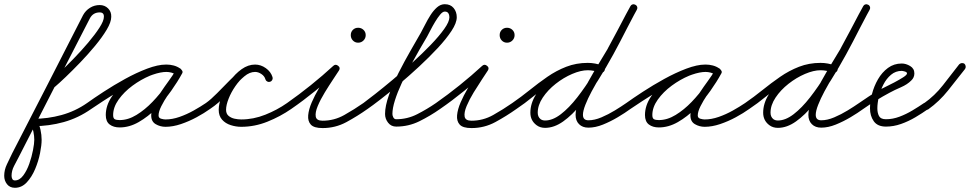

<svg xmlns="http://www.w3.org/2000/svg" viewBox="-145 -581 4612 913"><path d="M116 -168Q110 -164 102.5 -164.5Q95 -165 91 -171Q86 -176 87 -183.5Q88 -191 93 -195Q109 -208 139.5 -237Q170 -266 206 -303Q242 -340 274.5 -378.5Q307 -417 328 -449.5Q349 -482 349 -501Q350 -522 329 -522Q297 -522 282 -493Q197 -329 113 -164.5Q29 0 -55 164Q-66 185 -78 208Q-90 231 -90 255Q-90 263 -86.5 270Q-83 277 -74 277Q-52 277 -34.5 253.5Q-17 230 -5.5 197Q6 164 12 132.5Q18 101 18 84Q18 66 14 46Q10 26 0 11Q-6 3 -1 -7Q5 -16 14 -16Q82 -16 147.5 -34Q213 -52 269 -91Q275 -95 282 -94Q289 -93 293 -87Q297 -81 296 -74Q295 -67 289 -63Q228 -20 158 -0.5Q88 19 14 19Q9 19 10 13Q11 7 14 1Q17 -5 21.5 -9Q26 -13 28 -9Q42 10 47.5 35.5Q53 61 53 84Q53 109 45.5 147Q38 185 22 223Q6 261 -18 286.5Q-42 312 -74 312Q-98 312 -111.5 295Q-125 278 -125 255Q-125 227 -112 200Q-99 173 -87 148Q-2 -16 82 -180.5Q166 -345 250 -509Q262 -531 283 -544Q304 -557 329 -557Q353 -557 369 -541Q385 -525 384 -501Q384 -476 362.5 -440Q341 -404 307.5 -363.5Q274 -323 237 -284.5Q200 -246 167.5 -215Q135 -184 116 -168Q116 -168 116 -168Q116 -168 116 -168Z M265 -67Q261 -73 262 -80Q263 -87 269 -91Q301 -114 348.5 -145Q396 -176 449.5 -205.5Q503 -235 554.5 -254.5Q606 -274 647 -274Q664 -274 681 -269.5Q698 -265 712 -255Q719 -250 719.5 -243.5Q720 -237 717 -232Q713 -226 706.5 -224Q700 -222 693 -226Q671 -239 645 -239Q611 -239 568 -221Q525 -203 485 -173.5Q445 -144 419 -107.5Q393 -71 393 -34Q393 -18 401 -14Q409 -10 424 -10Q464 -10 504 -34.5Q544 -59 580 -96.5Q616 -134 644 -174.5Q672 -215 690 -246Q694 -254 701 -255Q708 -256 713 -253Q719 -250 722 -243.5Q725 -237 720 -230Q710 -211 691.5 -184.5Q673 -158 654 -130Q635 -102 622 -76Q609 -50 609 -32Q609 -20 621 -16.5Q633 -13 642 -13Q674 -13 708.5 -25Q743 -37 776 -55.5Q809 -74 834 -91Q840 -95 847 -94Q854 -93 858 -87Q862 -81 861 -74Q860 -67 854 -63Q826 -43 790 -23.5Q754 -4 715.5 9Q677 22 642 22Q617 22 595.5 9.5Q574 -3 574 -32Q574 -57 587 -85Q600 -113 619 -141.5Q638 -170 657.5 -196.5Q677 -223 690 -246Q694 -254 701 -255.5Q708 -257 713 -253Q719 -250 722 -243.5Q725 -237 720 -230Q700 -193 669 -149Q638 -105 598.5 -65.5Q559 -26 514.5 -0.5Q470 25 424 25Q395 25 376.5 11Q358 -3 358 -34Q358 -79 386.5 -121.5Q415 -164 459.5 -198.5Q504 -233 554 -253.5Q604 -274 645 -274Q681 -274 711 -256Q718 -252 718.5 -245Q719 -238 715 -232Q712 -227 705.5 -224.5Q699 -222 692 -227Q682 -234 670 -236.5Q658 -239 647 -239Q619 -239 581.5 -226Q544 -213 502.5 -192Q461 -171 420.5 -147Q380 -123 345.5 -100.5Q311 -78 289 -63Q283 -59 276 -60Q269 -61 265 -67Z M830 -67Q825 -73 826.5 -80Q828 -87 834 -91Q858 -108 887.5 -138Q917 -168 948 -199.5Q979 -231 1009.5 -252.5Q1040 -274 1068 -274Q1095 -274 1119 -257Q1143 -240 1151 -214Q1151 -214 1151 -214Q1151 -214 1151 -214Q1153 -207 1149.5 -200.5Q1146 -194 1139 -192Q1132 -190 1125.5 -193.5Q1119 -197 1117 -204Q1113 -219 1098 -229Q1083 -239 1068 -239Q1042 -239 1017 -218Q992 -197 970 -170.5Q948 -144 931 -128Q913 -110 894 -93.5Q875 -77 854 -63Q848 -58 841 -59.5Q834 -61 830 -67ZM1139 -192Q1132 -190 1125.5 -193.5Q1119 -197 1117 -204Q1113 -219 1098 -229Q1083 -239 1068 -239Q1042 -239 1018 -219.5Q994 -200 974 -171Q954 -142 942 -111.5Q930 -81 930 -59Q930 -40 942 -30Q954 -20 970.5 -16.5Q987 -13 1002 -13Q1060 -13 1116.5 -35.5Q1173 -58 1220 -91Q1220 -91 1220 -91Q1220 -91 1220 -91Q1226 -95 1233 -94Q1240 -93 1244 -87Q1248 -81 1247 -74Q1246 -67 1240 -63Q1188 -27 1127 -2.5Q1066 22 1002 22Q977 22 952 14Q927 6 911 -12Q895 -30 895 -59Q895 -88 909.5 -125Q924 -162 948.5 -196Q973 -230 1004 -252Q1035 -274 1068 -274Q1095 -274 1119 -257Q1143 -240 1151 -214Q1153 -207 1149.5 -200.5Q1146 -194 1139 -192Z M1240 -63Q1234 -58 1227 -59.5Q1220 -61 1216 -67Q1211 -73 1212.5 -80Q1214 -87 1220 -91Q1277 -131 1333 -176Q1389 -221 1440 -268Q1451 -278 1463 -268Q1475 -259 1467 -246Q1458 -232 1439 -203.5Q1420 -175 1399.5 -141.5Q1379 -108 1366 -77Q1353 -46 1356.5 -26.5Q1360 -7 1389 -7Q1444 -7 1492 -34Q1540 -61 1583 -91Q1583 -91 1583 -91Q1583 -91 1583 -91Q1589 -95 1596 -94Q1603 -93 1607 -87Q1611 -81 1610 -74Q1609 -67 1603 -63Q1555 -29 1502.5 -0.5Q1450 28 1389 28Q1348 28 1333 11.5Q1318 -5 1320.5 -33Q1323 -61 1337.5 -94.5Q1352 -128 1371.5 -161Q1391 -194 1409.5 -221.5Q1428 -249 1437 -264Q1441 -271 1448 -270Q1455 -269 1460 -265Q1465 -260 1467 -253.5Q1469 -247 1464 -242Q1411 -195 1354.5 -149Q1298 -103 1240 -63Q1240 -63 1240 -63Q1240 -63 1240 -63ZM1559 -414Q1559 -414 1558 -414Q1558 -414 1558 -414Q1558 -413 1558 -413Q1559 -413 1559 -414ZM1523 -414Q1523 -429 1533 -439Q1543 -449 1558 -449Q1573 -449 1583.5 -439Q1594 -429 1594 -414Q1594 -399 1583.5 -388.5Q1573 -378 1558 -378Q1543 -378 1533 -388.5Q1523 -399 1523 -414Z M1603 -63Q1597 -59 1590 -60Q1583 -61 1579 -67Q1575 -73 1576 -80Q1577 -87 1583 -91Q1602 -105 1639 -134Q1676 -163 1722 -201.5Q1768 -240 1815.5 -283Q1863 -326 1903 -367.5Q1943 -409 1967.5 -443.5Q1992 -478 1992 -499Q1992 -510 1987 -518Q1982 -526 1970 -526Q1960 -526 1948 -511.5Q1936 -497 1924 -477Q1912 -457 1902 -437.5Q1892 -418 1886 -407Q1871 -382 1850 -345.5Q1829 -309 1806.5 -267.5Q1784 -226 1764.5 -184Q1745 -142 1733 -104Q1721 -66 1721 -39Q1721 -31 1725.5 -22.5Q1730 -14 1739 -14Q1792 -14 1839 -38Q1886 -62 1928 -91Q1934 -95 1941 -94Q1948 -93 1952 -87Q1956 -81 1955 -74Q1954 -67 1948 -63Q1901 -30 1849.5 -4.5Q1798 21 1739 21Q1715 21 1700.5 2.5Q1686 -16 1686 -39Q1686 -77 1704.5 -129Q1723 -181 1751 -236Q1779 -291 1807.5 -340.5Q1836 -390 1856 -425Q1865 -441 1876.5 -464Q1888 -487 1902 -509Q1916 -531 1933 -546Q1950 -561 1970 -561Q1997 -561 2012 -543Q2027 -525 2027 -499Q2027 -472 2002 -434Q1977 -396 1936.5 -352.5Q1896 -309 1848 -264.5Q1800 -220 1752 -179.5Q1704 -139 1664.5 -108.5Q1625 -78 1603 -63Q1603 -63 1603 -63Q1603 -63 1603 -63Z M1948 -63Q1942 -58 1935 -59.5Q1928 -61 1924 -67Q1919 -73 1920.5 -80Q1922 -87 1928 -91Q1985 -131 2041 -176Q2097 -221 2148 -268Q2159 -278 2171 -268Q2183 -259 2175 -246Q2166 -232 2147 -203.5Q2128 -175 2107.5 -141.5Q2087 -108 2074 -77Q2061 -46 2064.5 -26.5Q2068 -7 2097 -7Q2152 -7 2200 -34Q2248 -61 2291 -91Q2291 -91 2291 -91Q2291 -91 2291 -91Q2297 -95 2304 -94Q2311 -93 2315 -87Q2319 -81 2318 -74Q2317 -67 2311 -63Q2263 -29 2210.5 -0.5Q2158 28 2097 28Q2056 28 2041 11.5Q2026 -5 2028.5 -33Q2031 -61 2045.5 -94.5Q2060 -128 2079.5 -161Q2099 -194 2117.5 -221.5Q2136 -249 2145 -264Q2149 -271 2156 -270Q2163 -269 2168 -265Q2173 -260 2175 -253.5Q2177 -247 2172 -242Q2119 -195 2062.5 -149Q2006 -103 1948 -63Q1948 -63 1948 -63Q1948 -63 1948 -63ZM2267 -414Q2267 -414 2266 -414Q2266 -414 2266 -414Q2266 -413 2266 -413Q2267 -413 2267 -414ZM2231 -414Q2231 -429 2241 -439Q2251 -449 2266 -449Q2281 -449 2291.5 -439Q2302 -429 2302 -414Q2302 -399 2291.5 -388.5Q2281 -378 2266 -378Q2251 -378 2241 -388.5Q2231 -399 2231 -414Z M2287 -67Q2282 -73 2283.5 -80Q2285 -87 2291 -91Q2333 -120 2374 -153Q2415 -186 2457.5 -215.5Q2500 -245 2547.5 -263.5Q2595 -282 2650 -282Q2668 -282 2685.5 -278.5Q2703 -275 2719 -270Q2719 -270 2719 -270Q2719 -270 2719 -270Q2726 -267 2729.5 -261Q2733 -255 2731 -248Q2728 -241 2722 -237.5Q2716 -234 2709 -236Q2694 -241 2679.5 -244Q2665 -247 2650 -247Q2599 -247 2554 -228.5Q2509 -210 2468.5 -181.5Q2428 -153 2389 -121Q2350 -89 2311 -63Q2305 -58 2298 -59.5Q2291 -61 2287 -67ZM2720 -269Q2727 -267 2730 -260.5Q2733 -254 2730 -247Q2728 -240 2721.5 -237Q2715 -234 2708 -237Q2693 -242 2679.5 -244.5Q2666 -247 2650 -247Q2617 -247 2576 -229.5Q2535 -212 2497.5 -182.5Q2460 -153 2436 -117Q2412 -81 2412 -45Q2412 -25 2426 -14Q2435 -8 2447 -8Q2483 -8 2522 -38Q2561 -68 2600 -118Q2639 -168 2676 -228.5Q2713 -289 2746 -350.5Q2779 -412 2806.5 -465Q2834 -518 2853 -552Q2853 -552 2853 -552Q2853 -552 2853 -552Q2856 -558 2863 -560Q2870 -562 2877 -558Q2883 -555 2885 -548Q2887 -541 2883 -534Q2862 -497 2834 -441.5Q2806 -386 2771.5 -322.5Q2737 -259 2698 -197.5Q2659 -136 2617.5 -85Q2576 -34 2533 -3.5Q2490 27 2447 27Q2423 27 2406 14Q2377 -8 2377 -45Q2377 -89 2403.5 -131.5Q2430 -174 2472.5 -208Q2515 -242 2562 -262Q2609 -282 2650 -282Q2685 -282 2720 -269Q2720 -269 2720 -269Q2720 -269 2720 -269ZM2876 -558Q2883 -555 2885 -548Q2887 -541 2883 -535Q2857 -484 2830 -434Q2803 -384 2776 -334Q2776 -334 2776 -334Q2776 -333 2776 -333Q2764 -313 2746 -282.5Q2728 -252 2707.5 -216.5Q2687 -181 2668.5 -146.5Q2650 -112 2638.5 -82.5Q2627 -53 2627 -35Q2627 -9 2653 -9Q2682 -9 2715 -23Q2748 -37 2779 -56Q2810 -75 2833 -91Q2839 -95 2846 -94Q2853 -93 2857 -87Q2861 -81 2860 -74Q2859 -67 2853 -63Q2827 -44 2792.5 -23.5Q2758 -3 2722 11.5Q2686 26 2653 26Q2625 26 2608.5 9.5Q2592 -7 2592 -35Q2592 -64 2609.5 -105.5Q2627 -147 2652.5 -193Q2678 -239 2703.5 -280.5Q2729 -322 2746 -351Q2746 -351 2746 -350Q2745 -350 2745 -350Q2772 -400 2799 -450.5Q2826 -501 2853 -551Q2856 -558 2863 -560Q2870 -562 2876 -558Z M2829 -67Q2825 -73 2826 -80Q2827 -87 2833 -91Q2865 -114 2912.5 -145Q2960 -176 3013.5 -205.5Q3067 -235 3118.5 -254.5Q3170 -274 3211 -274Q3228 -274 3245 -269.5Q3262 -265 3276 -255Q3283 -250 3283.5 -243.5Q3284 -237 3281 -232Q3277 -226 3270.5 -224Q3264 -222 3257 -226Q3235 -239 3209 -239Q3175 -239 3132 -221Q3089 -203 3049 -173.5Q3009 -144 2983 -107.5Q2957 -71 2957 -34Q2957 -18 2965 -14Q2973 -10 2988 -10Q3028 -10 3068 -34.5Q3108 -59 3144 -96.5Q3180 -134 3208 -174.5Q3236 -215 3254 -246Q3258 -254 3265 -255Q3272 -256 3277 -253Q3283 -250 3286 -243.5Q3289 -237 3284 -230Q3274 -211 3255.5 -184.5Q3237 -158 3218 -130Q3199 -102 3186 -76Q3173 -50 3173 -32Q3173 -20 3185 -16.5Q3197 -13 3206 -13Q3238 -13 3272.5 -25Q3307 -37 3340 -55.5Q3373 -74 3398 -91Q3404 -95 3411 -94Q3418 -93 3422 -87Q3426 -81 3425 -74Q3424 -67 3418 -63Q3390 -43 3354 -23.5Q3318 -4 3279.5 9Q3241 22 3206 22Q3181 22 3159.5 9.5Q3138 -3 3138 -32Q3138 -57 3151 -85Q3164 -113 3183 -141.5Q3202 -170 3221.5 -196.5Q3241 -223 3254 -246Q3258 -254 3265 -255.5Q3272 -257 3277 -253Q3283 -250 3286 -243.5Q3289 -237 3284 -230Q3264 -193 3233 -149Q3202 -105 3162.5 -65.5Q3123 -26 3078.5 -0.5Q3034 25 2988 25Q2959 25 2940.5 11Q2922 -3 2922 -34Q2922 -79 2950.5 -121.5Q2979 -164 3023.5 -198.5Q3068 -233 3118 -253.5Q3168 -274 3209 -274Q3245 -274 3275 -256Q3282 -252 3282.5 -245Q3283 -238 3279 -232Q3276 -227 3269.5 -224.5Q3263 -222 3256 -227Q3246 -234 3234 -236.5Q3222 -239 3211 -239Q3183 -239 3145.5 -226Q3108 -213 3066.5 -192Q3025 -171 2984.5 -147Q2944 -123 2909.5 -100.5Q2875 -78 2853 -63Q2847 -59 2840 -60Q2833 -61 2829 -67Z M3394 -67Q3389 -73 3390.5 -80Q3392 -87 3398 -91Q3440 -120 3481 -153Q3522 -186 3564.5 -215.5Q3607 -245 3654.5 -263.5Q3702 -282 3757 -282Q3775 -282 3792.5 -278.5Q3810 -275 3826 -270Q3826 -270 3826 -270Q3826 -270 3826 -270Q3833 -267 3836.5 -261Q3840 -255 3838 -248Q3835 -241 3829 -237.5Q3823 -234 3816 -236Q3801 -241 3786.5 -244Q3772 -247 3757 -247Q3706 -247 3661 -228.5Q3616 -210 3575.5 -181.5Q3535 -153 3496 -121Q3457 -89 3418 -63Q3412 -58 3405 -59.5Q3398 -61 3394 -67ZM3827 -269Q3834 -267 3837 -260.5Q3840 -254 3837 -247Q3835 -240 3828.5 -237Q3822 -234 3815 -237Q3800 -242 3786.5 -244.5Q3773 -247 3757 -247Q3724 -247 3683 -229.5Q3642 -212 3604.5 -182.5Q3567 -153 3543 -117Q3519 -81 3519 -45Q3519 -25 3533 -14Q3542 -8 3554 -8Q3590 -8 3629 -38Q3668 -68 3707 -118Q3746 -168 3783 -228.5Q3820 -289 3853 -350.5Q3886 -412 3913.5 -465Q3941 -518 3960 -552Q3960 -552 3960 -552Q3960 -552 3960 -552Q3963 -558 3970 -560Q3977 -562 3984 -558Q3990 -555 3992 -548Q3994 -541 3990 -534Q3969 -497 3941 -441.5Q3913 -386 3878.5 -322.5Q3844 -259 3805 -197.5Q3766 -136 3724.5 -85Q3683 -34 3640 -3.5Q3597 27 3554 27Q3530 27 3513 14Q3484 -8 3484 -45Q3484 -89 3510.5 -131.5Q3537 -174 3579.5 -208Q3622 -242 3669 -262Q3716 -282 3757 -282Q3792 -282 3827 -269Q3827 -269 3827 -269Q3827 -269 3827 -269ZM3983 -558Q3990 -555 3992 -548Q3994 -541 3990 -535Q3964 -484 3937 -434Q3910 -384 3883 -334Q3883 -334 3883 -334Q3883 -333 3883 -333Q3871 -313 3853 -282.5Q3835 -252 3814.5 -216.5Q3794 -181 3775.5 -146.5Q3757 -112 3745.5 -82.5Q3734 -53 3734 -35Q3734 -9 3760 -9Q3789 -9 3822 -23Q3855 -37 3886 -56Q3917 -75 3940 -91Q3946 -95 3953 -94Q3960 -93 3964 -87Q3968 -81 3967 -74Q3966 -67 3960 -63Q3934 -44 3899.5 -23.5Q3865 -3 3829 11.5Q3793 26 3760 26Q3732 26 3715.5 9.5Q3699 -7 3699 -35Q3699 -64 3716.5 -105.5Q3734 -147 3759.5 -193Q3785 -239 3810.5 -280.5Q3836 -322 3853 -351Q3853 -351 3853 -350Q3852 -350 3852 -350Q3879 -400 3906 -450.5Q3933 -501 3960 -551Q3963 -558 3970 -560Q3977 -562 3983 -558Z M3960 -63Q3954 -59 3947 -60Q3940 -61 3936 -67Q3932 -73 3933 -80Q3934 -87 3940 -91Q3963 -107 3986.5 -122.5Q4010 -138 4035 -152Q4041 -156 4062 -166Q4083 -176 4107.5 -189Q4132 -202 4150 -213.5Q4168 -225 4168 -232Q4168 -238 4157.5 -241Q4147 -244 4143 -244Q4114 -244 4092 -225.5Q4070 -207 4055.5 -178.5Q4041 -150 4034 -120Q4027 -90 4027 -66Q4027 -44 4035 -29Q4043 -14 4068 -14Q4100 -14 4132 -26Q4164 -38 4194 -56Q4224 -74 4249 -91Q4255 -95 4262 -94Q4269 -93 4273 -87Q4277 -81 4276 -74Q4275 -67 4269 -63Q4241 -43 4208 -23.5Q4175 -4 4139.5 8.5Q4104 21 4068 21Q4028 21 4010 -4.5Q3992 -30 3992 -66Q3992 -97 4001.5 -134Q4011 -171 4030 -204Q4049 -237 4077.5 -258Q4106 -279 4143 -279Q4163 -279 4183 -267Q4203 -255 4203 -232Q4203 -212 4188 -198Q4169 -179 4139 -166Q4109 -153 4085 -140Q4053 -123 4021.5 -103.5Q3990 -84 3960 -63Q3960 -63 3960 -63Q3960 -63 3960 -63Z M4269 -61Q4263 -57 4256 -58.5Q4249 -60 4245 -66Q4241 -71 4242 -78.5Q4243 -86 4249 -90Q4300 -126 4339 -176Q4378 -226 4416 -275Q4416 -275 4416 -275Q4416 -275 4416 -275Q4421 -280 4428 -281Q4435 -282 4441 -278Q4446 -273 4447 -266Q4448 -259 4444 -253Q4404 -202 4363 -150.5Q4322 -99 4269 -61Q4269 -61 4269 -61Q4269 -61 4269 -61Z"/></svg>

Font: FRB American Cursive
Style: Italic
Weight: 400
Italic angle: -25°
Version: Version 2.0;Modular Font Editor K font №1